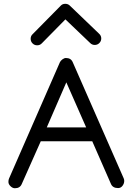

<svg xmlns="http://www.w3.org/2000/svg" viewBox="-20 -981 699 1012"><path d="M299.8 -950.7Q309.1 -960.9 323.7 -960.9Q338.4 -960.9 347.7 -951.7L502.4 -803.2Q513.7 -793 513.7 -778.3Q513.7 -764.2 503.7 -754.2Q493.7 -744.1 479.5 -744.1Q465.3 -744.1 455.6 -753.9L324.7 -878.9L200.7 -752.9Q190.9 -742.2 175.8 -742.2Q161.6 -742.2 151.6 -752.2Q141.6 -762.2 141.6 -776.4Q141.6 -791.5 151.9 -800.8ZM58.6 11.2Q46.4 11.2 35.4 0.5Q24.4 -10.3 24.4 -22Q24.4 -33.7 27.8 -40.5L295.9 -653.3Q299.3 -660.6 308.8 -668Q318.4 -675.3 327.6 -675.3Q354 -675.3 363.3 -653.3L631.8 -41.5Q634.8 -35.2 634.8 -27.3Q634.8 -13.7 625.7 -1.7Q616.7 10.3 602.5 10.3Q573.7 10.3 564.5 -12.2L466.3 -236.3H194.8L94.7 -11.2Q85.4 11.2 58.6 11.2ZM329.6 -546.9 226.6 -309.6H434.1Z"/></svg>

Font: Manjari
Style: Regular
Weight: 400
Designer: Santhosh Thottingal <santhosh.thottingal@gmail.com>
Foundry: SMC
Version: Version 2.000